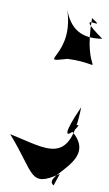

<svg xmlns="http://www.w3.org/2000/svg" viewBox="-20 -558 331 584"><path d="M143 6C103 -27 290 -66 193 -165C278 -222 112 -62 227 -232C191 -51 126 -104 11 -150C85 -29 68 13 162 -29ZM204 -376C312 -356 229 -326 260 -503C315 -454 195 -538 291 -440C228 -441 193 -468 183 -538C211 -386 82 -367 185 -379Z"/></svg>

Font: Asimov Silicon
Style: Regular
Weight: 400
Designer: Google
Version: Version 2.000980; 2014